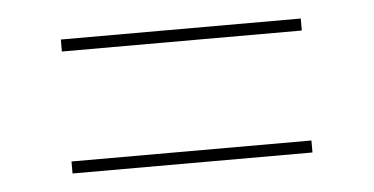

<svg xmlns="http://www.w3.org/2000/svg" viewBox="-29 -438 559 287"><g transform="rotate(-5 250.0 -294.5)"><path d="M70 -377V-395H430V-377ZM70 -194V-212H430V-194Z"/></g></svg>

Font: DM Sans 36pt Thin
Style: Regular
Weight: 250
Designer: Colophon Foundry, Jonny Pinhorn
Foundry: Colophon Foundry
Version: Version 4.004;gftools[0.9.30]